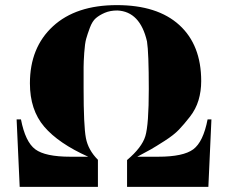

<svg xmlns="http://www.w3.org/2000/svg" viewBox="-20 -731 892 751"><path d="M477 0V-105Q535 -154 548.5 -198.5Q562 -243 562 -383Q562 -525 555 -569Q528 -686 439 -690Q411 -690 390 -681Q369 -672 355 -660Q341 -648 331.5 -622.5Q322 -597 317 -579Q312 -561 309.5 -524.5Q307 -488 307 -468.5Q307 -449 307 -407Q307 -400 307 -395.5Q307 -391 307 -386Q307 -238 316 -191Q325 -144 363 -106V0H57L45 -264H62Q79 -176 118 -147Q157 -118 255 -118H325Q209 -170 153 -235.5Q97 -301 97 -405Q97 -545 187 -628Q277 -711 437 -711Q596 -711 681.5 -633Q767 -555 767 -414Q767 -374 756.5 -339Q746 -304 723 -274.5Q700 -245 680 -224Q660 -203 624 -180Q588 -157 570.5 -147Q553 -137 517 -118H599Q697 -118 736 -147Q775 -176 792 -264H807L795 0Z"/></svg>

Font: Abril Fatface
Style: Regular
Weight: 400
Designer: Veronika Burian, Jos Scaglione
Foundry: TypeTogether
Version: Version 1.001